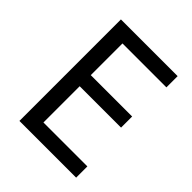

<svg xmlns="http://www.w3.org/2000/svg" viewBox="-199 -834 955 955"><g transform="rotate(45 278.0 -357.0)"><path d="M496 0H97V-714H496V-635H187V-412H478V-334H187V-79H496Z"/></g></svg>

Font: Noto Sans Living
Style: Regular
Weight: 400
Designer: Monotype Design Team
Foundry: Monotype Imaging Inc.
Version: Version 2.013; ttfautohint (v1.8.4.7-5d5b)